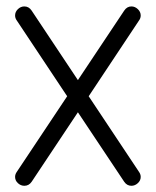

<svg xmlns="http://www.w3.org/2000/svg" viewBox="-20 -592 496 612"><path d="M428.5 -28.1Q428.5 -16.6 419.3 -8.2Q410.2 0.2 398.9 0.2Q384.8 0.2 376 -12.5L228.3 -234.1L80.8 -12.5Q72 0.2 57.6 0.2Q46.1 0.2 37.1 -8.2Q28.1 -16.6 28.1 -28.1Q28.1 -36.6 33.7 -44.4L194.1 -285.2L33.7 -526.4Q28.1 -533.9 28.1 -542.7Q28.1 -554.2 37.1 -562.9Q46.1 -571.5 57.6 -571.5Q72 -571.5 80.8 -558.3L228.3 -336.7L376 -558.3Q384.8 -571.5 398.9 -571.5Q410.2 -571.5 419.3 -562.9Q428.5 -554.2 428.5 -542.7Q428.5 -533.9 422.9 -526.4L262.7 -285.2L422.9 -44.4Q428.5 -36.6 428.5 -28.1Z"/></svg>

Font: EnergyBar
Style: Regular
Weight: 400
Italic angle: -10°
Version: 1.0 2000-03-28